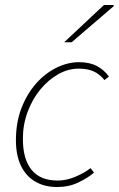

<svg xmlns="http://www.w3.org/2000/svg" viewBox="-20 -740 478 772"><path d="M210 12Q159 12 121.5 -10Q84 -32 64 -74Q44 -116 44 -176Q44 -247 66 -304.5Q88 -362 124.5 -403.5Q161 -445 206.5 -467.5Q252 -490 298 -490Q340 -490 369.5 -474.5Q399 -459 418 -432L400 -418Q381 -442 356.5 -453Q332 -464 296 -464Q254 -464 214 -441.5Q174 -419 142 -380Q110 -341 91 -290Q72 -239 72 -182Q72 -100 107 -57Q142 -14 212 -14Q247 -14 283.5 -29.5Q320 -45 344 -64L358 -46Q334 -25 295.5 -6.5Q257 12 210 12ZM238 -570 398 -720H436L438 -716L268 -570Z"/></svg>

Font: Source Sans 3
Style: Italic
Weight: 200
Italic angle: -11°
Designer: Paul D. Hunt
Foundry: Adobe
Version: Version 3.046;hotconv 1.0.118;makeotfexe 2.5.65603